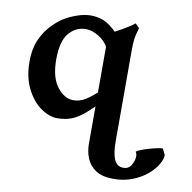

<svg xmlns="http://www.w3.org/2000/svg" viewBox="-79 -548 866 867"><g transform="rotate(10 353.5 -114.5)"><path d="M396.5 -105Q356 -62 325.7 -35.6Q295.4 -9.3 266.1 2.7Q236.8 14.6 199.7 14.6Q161.6 14.6 122.8 -12.9Q84 -40.5 57.9 -92.5Q31.7 -144.5 31.7 -216.8Q31.7 -273.9 49.8 -315.2Q67.9 -356.4 93.8 -383.8Q119.6 -411.1 142.6 -426.3Q169.9 -444.3 204.6 -456.5Q239.3 -468.8 269 -468.8Q298.3 -468.8 326.4 -458.5Q354.5 -448.2 392.6 -410.2Q392.6 -353 363.8 -335.4Q348.6 -366.2 317.4 -385.3Q286.1 -404.3 257.8 -404.3Q211.4 -404.3 180.2 -367.2Q148.9 -330.1 148.9 -246.6Q148.9 -163.6 182.4 -120.8Q215.8 -78.1 256.3 -78.1Q286.1 -78.1 313.2 -95.2Q340.3 -112.3 374.5 -145Q378.9 -143.1 383.3 -134.3Q387.7 -125.5 391.4 -116.5Q395 -107.4 396.5 -105ZM360.4 -403.3Q368.2 -405.8 384.3 -413.8Q400.4 -421.9 418.7 -432.4Q437 -442.9 452.4 -452.9Q467.8 -462.9 473.6 -468.8L492.7 -450.7Q492.7 -450.7 485.1 -422.6Q477.5 -394.5 477.5 -350.1V69.8Q477.5 126 490 154.5Q502.4 183.1 532.2 183.1Q557.1 183.1 568.8 161.9Q580.6 140.6 580.6 122.1Q580.6 110.8 574.7 102.1Q579.1 97.2 595 90.8Q610.8 84.5 631.1 78.6Q651.4 72.8 668.7 69.3Q686 65.9 692.9 66.4L706.5 93.8Q706.5 113.8 691.4 138.9Q676.3 164.1 648.4 187.3Q620.6 210.4 582 225.3Q543.5 240.2 496.1 240.2Q445.3 240.2 415.5 220.7Q385.7 201.2 373 169.9Q360.4 138.7 360.4 103.5Z"/></g></svg>

Font: Gentium Plus
Style: Bold
Weight: 700
Designer: Victor Gaultney, Annie Olsen, Iska Routamaa, Becca Hirsbrunner
Foundry: SIL International
Version: Version 6.101